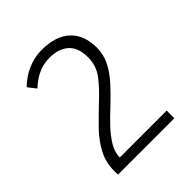

<svg xmlns="http://www.w3.org/2000/svg" viewBox="-196 -831 955 955"><g transform="rotate(-45 282.0 -353.5)"><path d="M83 0Q82 -5 82 -11Q82 -17 82 -26Q82 -88 109.5 -138.5Q137 -189 178.5 -231.5Q220 -274 261 -313Q322 -369 356 -414Q390 -459 390 -518Q390 -587 353 -619.5Q316 -652 254 -652Q217 -652 187.5 -641Q158 -630 136.5 -614.5Q115 -599 102 -586L69 -628Q83 -644 110 -662.5Q137 -681 173.5 -694Q210 -707 253 -707Q352 -707 403.5 -658Q455 -609 455 -522Q455 -473 434 -431Q413 -389 376.5 -348.5Q340 -308 293 -264Q258 -232 225 -197Q192 -162 170.5 -126Q149 -90 149 -54H479V0Z"/></g></svg>

Font: Ubuntu Sans Light
Style: Regular
Weight: 300
Designer: Dalton Maag Ltd
Foundry: Dalton Maag Ltd
Version: Version 1.006; ttfautohint (v1.8.4.7-5d5b)